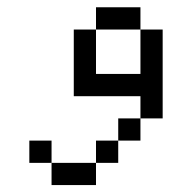

<svg xmlns="http://www.w3.org/2000/svg" viewBox="-20 -458 540 540"><path d="M125 0V62.5H250V0ZM125 0V-62.5H62.5V0ZM250 0H312.5V-62.5H250ZM312.5 -62.5H375V-125H312.5ZM375 -125H437.5Q437.5 -125 437.5 -375H375Q375 -375 375 -250H250Q250 -250 250 -375H187.5V-187.5H375ZM250 -375H375V-437.5H250Z"/></svg>

Font: BFUnifontExMono
Style: Regular
Weight: 500
Version: Version 15.0.06